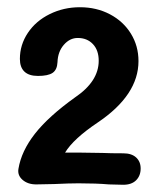

<svg xmlns="http://www.w3.org/2000/svg" viewBox="-20 -877 439 531"><path d="M369 -411Q369 -391 356.5 -378.5Q344 -366 321 -366L281 -367Q247 -370 197 -370Q172 -370 130 -368L80 -367Q57 -367 42.5 -379.5Q28 -392 31 -410Q39 -459 76.5 -507Q114 -555 188 -608Q253 -652 253 -709Q253 -738 237 -755Q221 -772 195 -772Q173 -772 156.5 -753Q140 -734 139 -705Q138 -684 125.5 -675.5Q113 -667 85 -667Q60 -667 47.5 -679Q35 -691 35 -714Q35 -753 57 -786Q79 -819 117.5 -838Q156 -857 201 -857Q247 -857 284 -837.5Q321 -818 342 -784Q363 -750 363 -708Q363 -614 250 -538Q183 -493 160 -455H197L264 -454Q285 -453 321 -453Q344 -453 356.5 -441.5Q369 -430 369 -411Z"/></svg>

Font: Mali SemiBold
Style: Regular
Weight: 600
Designer: Kitiyaporn Chalermlarp | Katatrad Aksorn Co.,Ltd.
Foundry: Cadson Demak Co.,Ltd.
Version: Version 1.000; ttfautohint (v1.6)